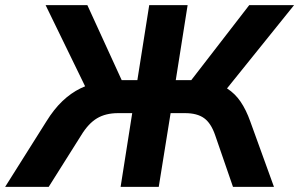

<svg xmlns="http://www.w3.org/2000/svg" viewBox="-60 -725 1161 745"><path d="M-40 0 120 -254Q149 -301 182 -332.5Q215 -364 253 -382.5Q291 -401 337 -409L282 -366L117 -705H279L420 -397L396 -414H473L519 -705H668L622 -414H694L669 -397L907 -705H1081L808 -366L747 -409Q791 -401 821.5 -381.5Q852 -362 873.5 -330.5Q895 -299 911 -254L1003 0H844L775 -200Q759 -247 732 -266.5Q705 -286 658 -286H602L556 0H408L453 -286H398Q350 -286 316.5 -266Q283 -246 255 -200L129 0Z"/></svg>

Font: Nunito Sans 12pt ExtraBold
Style: Italic
Weight: 800
Italic angle: -9°
Designer: Vernon Adams
Foundry: Vernon Adams
Version: Version 3.101;gftools[0.9.27]